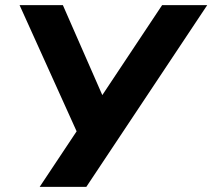

<svg xmlns="http://www.w3.org/2000/svg" viewBox="-20 -725 824 745"><path d="M134 0 293 -239 287 -194 56 -705H224L377 -356L609 -705H784L315 0Z"/></svg>

Font: Nunito Sans 7pt ExtraBold
Style: Italic
Weight: 800
Italic angle: -9°
Designer: Vernon Adams
Foundry: Vernon Adams
Version: Version 3.101;gftools[0.9.27]